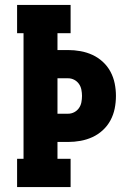

<svg xmlns="http://www.w3.org/2000/svg" viewBox="-20 -755 540 775"><path d="M49 0V-114H75V-621H49V-735H265V-621H212V-553H255Q280 -553 305 -548.5Q330 -544 353 -533.5Q376 -523 395 -505.5Q414 -488 426 -465.5Q438 -443 443 -418Q448 -393 448 -368Q448 -342 443 -317Q438 -292 426 -269.5Q414 -247 395 -229.5Q376 -212 353 -201.5Q330 -191 305 -186.5Q280 -182 255 -182H212V-114H265V0ZM212 -296H255Q268 -296 279.5 -302Q291 -308 298.5 -318.5Q306 -329 308.5 -342Q311 -355 311 -368Q311 -380 308.5 -393Q306 -406 298.5 -416.5Q291 -427 279.5 -433Q268 -439 255 -439H212Z"/></svg>

Font: Iosevka Curly Slab Heavy
Style: Regular
Weight: 900
Monospace: yes
Designer: Belleve Invis
Foundry: Belleve Invis
Version: Version 22.1.2; ttfautohint (v1.8.4)